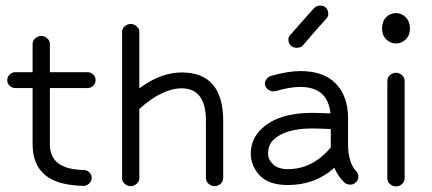

<svg xmlns="http://www.w3.org/2000/svg" viewBox="-20 -656 1550 689"><path d="M294 -340H159V-138Q159 -48 280 -46Q292 -46 300.5 -37.5Q309 -29 309 -18Q309 -6 300 2.5Q291 11 280 11Q184 9 140.5 -29Q97 -67 97 -138V-340H35Q23 -340 14.5 -348.5Q6 -357 6 -368Q6 -380 14.5 -388.5Q23 -397 35 -397H97V-498Q97 -510 106.5 -518.5Q116 -527 128 -527Q140 -527 149.5 -518.5Q159 -510 159 -498V-397H294Q306 -397 314.5 -388.5Q323 -380 323 -368Q323 -357 314.5 -348.5Q306 -340 294 -340Z M418 -17V-542Q418 -553 427.5 -561.5Q437 -570 449 -570Q461 -570 470.5 -561.5Q480 -553 480 -542V-339Q557 -396 632 -396Q781 -396 781 -222V-17Q781 -5 771.5 3.5Q762 12 750 12Q738 12 728.5 3.5Q719 -5 719 -17V-222Q719 -339 632 -339Q562 -339 480 -265V-17Q480 -5 470.5 3.5Q461 12 449 12Q437 12 427.5 3.5Q418 -5 418 -17Z M1013 8Q944 8 912 -26.5Q880 -61 880 -104Q880 -158 919 -194Q979 -251 1100 -251Q1118 -251 1166 -249Q1156 -344 1058 -344Q1019 -344 969 -329Q958 -326 947 -331.5Q936 -337 932 -348Q928 -358 934 -368.5Q940 -379 951 -383Q1013 -401 1058 -401Q1142 -401 1185.5 -355.5Q1229 -310 1229 -232V-138Q1229 -72 1259 -41Q1267 -32 1266 -20Q1265 -8 1256 -1Q1248 7 1235.5 6.5Q1223 6 1215 -2Q1191 -26 1180 -54Q1111 8 1013 8ZM1167 -127V-193Q1119 -195 1100 -195Q1004 -195 961 -154Q942 -136 942 -104Q942 -83 960.5 -66Q979 -49 1013 -49Q1102 -49 1167 -127ZM1025 -491Q1016 -499 1015 -511Q1014 -523 1022 -531Q1092 -610 1107 -627Q1115 -635 1127.5 -636Q1140 -637 1149 -629Q1157 -621 1158 -609Q1159 -597 1151 -589Q1138 -575 1124 -559Q1110 -543 1093 -523.5Q1076 -504 1067 -493Q1059 -485 1046.5 -484.5Q1034 -484 1025 -491Z M1370 -16V-366Q1370 -378 1379.5 -386.5Q1389 -395 1401 -395Q1413 -395 1422.5 -386.5Q1432 -378 1432 -366V-16Q1432 -4 1422.5 4.5Q1413 13 1401 13Q1389 13 1379.5 4.5Q1370 -4 1370 -16ZM1402 -500Q1380 -500 1365.5 -515Q1351 -530 1351 -553Q1351 -579 1365.5 -594Q1380 -609 1401 -609Q1421 -609 1436 -594Q1451 -579 1451 -553Q1451 -529 1436 -514.5Q1421 -500 1402 -500Z"/></svg>

Font: Hoogli Medium
Style: Regular
Weight: 500
Designer: Anand Singh Naorem
Foundry: Brand New Type
Version: Version 1.00 b007